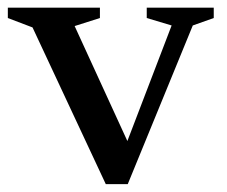

<svg xmlns="http://www.w3.org/2000/svg" viewBox="-22 -462 580 490"><path d="M470 -397 304 8H248L61 -392L-2 -416V-442.5H233V-416L168.5 -395.5L312.5 -81.5L295 -81L416 -397L352.5 -416V-442.5H523.5V-416Z"/></svg>

Font: Newsreader 16pt Medium
Style: Regular
Weight: 500
Designer: Hugues Gentile
Foundry: Production Type
Version: Version 1.003